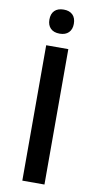

<svg xmlns="http://www.w3.org/2000/svg" viewBox="-100 -955 505 997"><g transform="rotate(10 152.5 -456.0)"><path d="M94.2 0V-713.9H210.9V0ZM87.4 -848.1Q87.4 -878.9 104.2 -895.5Q121.1 -912.1 152.3 -912.1Q182.6 -912.1 199.5 -895.5Q216.3 -878.9 216.3 -848.1Q216.3 -818.8 199.5 -802Q182.6 -785.2 152.3 -785.2Q121.1 -785.2 104.2 -802Q87.4 -818.8 87.4 -848.1Z"/></g></svg>

Font: JBL Sans
Style: Semibold
Weight: 600
Version: Version 1.10